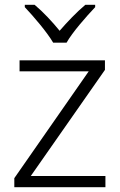

<svg xmlns="http://www.w3.org/2000/svg" viewBox="-20 -785 503 805"><path d="M203 -606H259C283 -649 342 -716 379 -755V-765H338C302 -735 262 -693 230 -656C200 -693 161 -735 125 -765H84V-755C121 -716 178 -649 203 -606ZM422 0V-47H109L420 -492V-532H62V-486H352L40 -38V0Z"/></svg>

Font: Noto Sans Malayalam Light
Style: Regular
Weight: 300
Designer: Jelle Bosma - Monotype Design Team
Foundry: Monotype Imaging Inc.
Version: Version 2.104